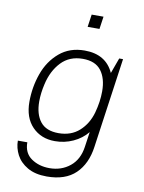

<svg xmlns="http://www.w3.org/2000/svg" viewBox="-97 -786 778 1039"><g transform="rotate(10 291.5 -266.5)"><path d="M478 -426 509 -511H530L460 -17Q447 78 391 132Q335 186 233 186Q169 186 127 161.5Q85 137 65.5 99.5Q46 62 46 22H98Q98 81 140 110Q182 139 240 139Q305 139 352 101Q399 63 409 -8L421 -91Q390 -53 343 -31.5Q296 -10 243 -10Q167 -10 119 -59.5Q71 -109 71 -196Q71 -277 97.5 -351.5Q124 -426 180 -473.5Q236 -521 318 -521Q435 -521 478 -426ZM135 -304Q123 -253 123 -207Q123 -137 155 -96.5Q187 -56 255 -56Q324 -56 369 -96.5Q414 -137 432 -201Q449 -263 449 -320Q449 -391 417 -433Q385 -475 316 -475Q243 -475 197.5 -427Q152 -379 135 -304ZM376 -650H311L321 -719H386Z"/></g></svg>

Font: Chivo Thin Italic
Style: Regular
Weight: 100
Italic angle: -8.05°
Designer: Hector Gatti
Foundry: Omnibus-Type
Version: Version 1.007